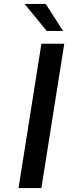

<svg xmlns="http://www.w3.org/2000/svg" viewBox="-20 -954 346 974"><path d="M105 -934H212L300 -797H217ZM74 0 190 -732H306L190 0Z"/></svg>

Font: Exo
Style: Demi Bold Italic
Weight: 600
Designer: Natanael Gama
Version: Version 1